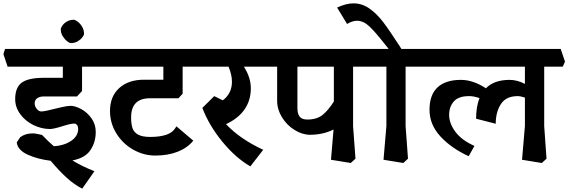

<svg xmlns="http://www.w3.org/2000/svg" viewBox="-45 -931 3366 1137"><path d="M160.2 -318.8Q160.2 -301.8 172.6 -286.4Q185.1 -271 199.2 -271Q211.4 -271 234.1 -275.9Q256.8 -280.8 280.8 -287.1Q288.6 -289.1 321.3 -296.6Q354 -304.2 373 -304.2Q399.9 -304.2 435.5 -285.2Q471.2 -266.1 496.6 -230.5Q522 -194.8 522 -149.9Q522 -88.9 490.5 -42Q459 4.9 383.8 19Q437 52.2 514.2 83L441.9 186Q396 163.1 351.1 122.6Q306.2 82 254.9 21Q175.8 11.2 117.4 -15.9Q59.1 -43 54.2 -87.9L75.2 -119.1Q106 -141.1 147.9 -141.1Q160.2 -141.1 176 -137.9Q191.9 -134.8 204.1 -131.8Q241.2 -92.8 273.9 -64.9Q335 -68.8 376.5 -96.9Q418 -125 418 -168.9Q418 -181.2 411.4 -190.2Q404.8 -199.2 394 -199.2Q373 -199.2 323.2 -183.1Q271.5 -167 251 -167Q201.2 -167 153.1 -190.4Q105 -213.9 75 -254.9Q44.9 -295.9 44.9 -344.2Q44.9 -413.1 84 -441.7Q123 -470.2 213.9 -470.2H327.1V-536.1H0L-24.9 -610.8L-15.1 -641.1H562L586.9 -565.9L577.1 -536.1H440.9V-392.1L411.1 -359.9H213.9Q190.9 -359.9 175.5 -349.4Q160.2 -338.9 160.2 -318.8Z M452.6 -730Q452.6 -723.1 442.6 -710Q432.6 -696.8 415.3 -686.3Q397.9 -675.8 373.5 -675.8Q366.7 -675.8 352.3 -687Q337.9 -698.2 326.4 -716.6Q314.9 -734.9 314.9 -758.8Q314.9 -765.6 324.2 -779.3Q333.5 -793 351.1 -803.5Q368.7 -814 392.6 -814Q399.9 -814 414.8 -803Q429.7 -792 441.2 -772.9Q452.6 -753.9 452.6 -730Z M731.4 -235.8Q731.4 -196.8 739.5 -172.4Q747.6 -147.9 772.5 -134Q797.4 -120.1 844.7 -120.1Q903.8 -120.1 942.6 -134Q981.4 -147.9 999.5 -183.1L1099.6 -98.1Q1066.4 -56.2 1008.5 -33Q950.7 -9.8 874.5 -9.8Q805.7 -9.8 743.7 -44.9Q681.6 -80.1 644 -141.1Q606.4 -202.1 606.4 -273.9Q606.4 -359.9 660.9 -409.4Q715.3 -459 808.6 -459H922.4V-536.1H556.6L531.7 -610.8L541.5 -641.1H1129.4L1154.3 -565.9L1144.5 -536.1H1036.6V-376L1011.7 -349.1H842.3Q731.4 -348.6 731.4 -235.8Z M1399.4 -536.1Q1440.4 -472.2 1440.4 -408.2Q1440.4 -337.4 1403.6 -283.7Q1366.7 -230 1293.5 -195.8Q1374.5 -108.9 1513.7 -43.9L1437.5 54.2Q1349.6 3.4 1271 -92.8Q1192.4 -189 1153.3 -292L1223.6 -361.8L1274.4 -336.9Q1300.3 -356 1314.5 -384Q1328.6 -412.1 1328.6 -446.8Q1328.6 -486.8 1308.6 -536.1H1119.6L1094.7 -610.8L1104.5 -641.1H1541.5L1566.4 -565.9L1553.7 -536.1Z M2045.9 -184.1 2060.1 8.8 2032.2 34.2 1915 15.1 1930.2 -164.1Q1869.1 -133.3 1792 -132.8Q1745.1 -132.8 1699.2 -161.4Q1653.3 -189.9 1624.8 -236.6Q1596.2 -283.2 1596.2 -334V-536.1H1531.2L1506.3 -610.8L1516.1 -641.1H2144L2168.9 -565.9L2156.2 -536.1H2045.9ZM1716.3 -536.1V-291Q1716.3 -256.8 1729.7 -240Q1743.2 -223.1 1774.9 -223.1Q1832 -223.1 1866 -251Q1899.9 -278.8 1932.1 -330.1V-536.1Z M2356.9 -184.1 2371.1 8.8 2343.3 34.2 2226.1 15.1 2243.2 -185.1V-536.1H2144L2119.1 -610.8L2128.9 -641.1H2256.8L2236.8 -666Q2174.8 -745.1 2140.4 -776.6Q2106 -808.1 2068.8 -808.1Q2042 -808.1 2010.3 -789.1L1951.2 -886.2Q2004.4 -911.1 2047.9 -911.1Q2099.6 -911.1 2143.3 -880.1Q2187 -849.1 2223.6 -801Q2260.3 -752.9 2320.8 -659.2Q2323.7 -653.3 2332 -641.1H2455.1L2480 -565.9L2467.3 -536.1H2356.9Z M3177.7 -184.1 3191.4 8.8 3163.6 34.2 3046.4 15.1 3063.5 -185.1V-353Q3037.6 -361.8 3020.5 -361.8Q2951.7 -361.8 2921.1 -314.5Q2890.6 -267.1 2890.6 -198.2L2774.4 -228Q2774.4 -298.8 2794.4 -350.1Q2759.3 -362.3 2732.4 -361.8Q2669.4 -361.8 2642.1 -329.8Q2614.7 -297.9 2614.7 -251Q2614.7 -200.2 2652.1 -150.1Q2689.5 -100.1 2764.6 -66.9L2730.5 -5.9Q2626.5 -53.7 2562.5 -123.8Q2498.5 -193.8 2498.5 -280.8Q2498.5 -369.6 2546.1 -413.8Q2593.8 -458 2684.6 -458Q2756.3 -458 2832.5 -408.2Q2881.3 -458 2972.7 -458Q3017.6 -458 3063.5 -434.1V-536.1H2451.7L2426.8 -610.8L2436.5 -641.1H3275.4L3300.8 -565.9L3287.6 -536.1H3177.7Z"/></svg>

Font: Sura
Style: Bold
Weight: 700
Designer: Carolina Giovagnoli
Foundry: Huerta Tipografica
Version: Version 1.002;PS 001.002;hotconv 1.0.70;makeotf.lib2.5.58329